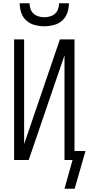

<svg xmlns="http://www.w3.org/2000/svg" viewBox="-20 -975 541 1170"><path d="M250 -815Q221 -815 192 -822.5Q163 -830 141 -849.5Q119 -869 109.5 -897.5Q100 -926 100 -955H160Q160 -937 166 -920Q172 -903 185 -891.5Q198 -880 215 -875Q232 -870 250 -870Q268 -870 285 -875Q302 -880 315 -891.5Q328 -903 334 -920Q340 -937 340 -955H400Q400 -926 390.5 -897.5Q381 -869 359 -849.5Q337 -830 308 -822.5Q279 -815 250 -815ZM435 175H373L422 0H373V-638L155 0H66V-735H127V-97L345 -735H434V-55H501Z"/></svg>

Font: Iosevka SS04 Light
Style: Regular
Weight: 300
Monospace: yes
Designer: Belleve Invis
Foundry: Belleve Invis
Version: Version 19.0.0; ttfautohint (v1.8.4)